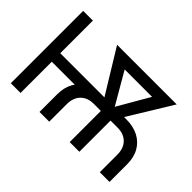

<svg xmlns="http://www.w3.org/2000/svg" viewBox="-121 -1046 1365 1365"><g transform="rotate(45 561.0 -364.0)"><path d="M357.9 0V-176.8Q357.9 -246.1 386 -295.9Q414.1 -345.7 466.1 -372.6Q518.1 -399.4 590.3 -399.4H829.6Q901.4 -399.4 953.4 -372.6Q1005.4 -345.7 1033.4 -295.9Q1061.5 -246.1 1061.5 -176.8V0H963.9V-176.3Q963.9 -240.2 927.7 -276.9Q891.6 -313.5 828.6 -313.5H590.8Q528.3 -313.5 491.9 -276.9Q455.6 -240.2 455.6 -176.3V0ZM69.3 0V-727.5H167V0ZM144 -314V-399.4H609.4V-314ZM661.1 0V-377H758.3V0ZM671.4 -300.8 410.2 -727.5H522.5L746.6 -341.3L727.1 -300.8ZM692.4 -300.8 676.3 -345.2 897.5 -727.5H1009.8L748.5 -300.8ZM482.9 -641.6V-727.5H930.2V-641.6Z"/></g></svg>

Font: Inter Cardless Display
Style: Regular
Weight: 400
Designer: Rasmus Andersson
Foundry: rsms
Version: Version 4.001;git-9221beed3